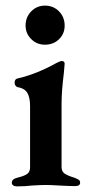

<svg xmlns="http://www.w3.org/2000/svg" viewBox="-20 -660 319 683"><path d="M22 -10Q22 -23 42 -28Q67 -34 77 -41.5Q87 -49 87 -65V-282Q87 -314 77 -330Q67 -346 43 -350Q38 -351 35 -355.5Q32 -360 32 -366Q32 -379 43 -381Q109 -396 181 -436Q195 -443 199 -443Q210 -443 210 -433L207 -399Q199 -335 199 -291V-66Q199 -51 208.5 -43.5Q218 -36 244 -28Q255 -24 260 -20.5Q265 -17 265 -10Q265 2 247 2Q228 2 192 0Q160 -2 142 -2Q126 -2 94 0Q69 3 40 3Q32 3 27 -0.5Q22 -4 22 -10ZM71 -569Q71 -599 91 -619.5Q111 -640 140 -640Q170 -640 190 -619.5Q210 -599 210 -569Q210 -540 190 -520.5Q170 -501 140 -501Q111 -501 91 -521Q71 -541 71 -569Z"/></svg>

Font: EB Garamond SemiBold
Style: Regular
Weight: 600
Designer: Georg Duffner and Octavio Pardo
Foundry: Georg Duffner
Version: Version 1.000